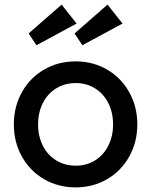

<svg xmlns="http://www.w3.org/2000/svg" viewBox="-20 -802 655 832"><path d="M40 -263Q40 -340 75 -402.5Q110 -465 171 -500.5Q232 -536 308 -536Q383 -536 444 -500.5Q505 -465 540 -402.5Q575 -340 575 -263Q575 -186 540 -123.5Q505 -61 444 -25.5Q383 10 308 10Q232 10 171 -25.5Q110 -61 75 -123.5Q40 -186 40 -263ZM470 -263Q470 -314 449.5 -355Q429 -396 392 -419Q355 -442 308 -442Q261 -442 223.5 -419Q186 -396 165.5 -355Q145 -314 145 -263Q145 -212 165.5 -171Q186 -130 223.5 -107Q261 -84 308 -84Q355 -84 392 -107Q429 -130 449.5 -171Q470 -212 470 -263ZM303 -657 446 -782 511 -700 337 -606ZM104 -657 247 -782 312 -700 138 -606Z"/></svg>

Font: Easer Grotesk Variable
Style: Regular
Weight: 400
Designer: Boardeaser, Bonnie Shaver-Troup, Thomas Jockin
Foundry: Lexend
Version: Version 1.001;Glyphs 3.1.2 (3151)